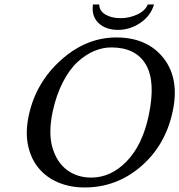

<svg xmlns="http://www.w3.org/2000/svg" viewBox="-20 -825 798 855"><path d="M666 -805.2Q650.9 -753.9 604.5 -722.9Q558.1 -691.9 505.9 -691.9Q450.2 -691.9 418.5 -722.7Q386.7 -753.4 394 -805.2H421.9Q421.9 -776.9 449 -760.5Q476.1 -744.1 517.1 -744.1Q556.2 -744.1 591.6 -760.7Q627 -777.3 638.2 -805.2ZM475.6 -613.8Q437.5 -613.8 399.9 -598.1Q362.3 -582.5 326.2 -549.8Q290 -517.1 260.3 -459.7Q230.5 -402.3 214.4 -327.1Q194.3 -231 214.1 -165.8Q233.9 -100.6 279.3 -67.4Q324.7 -34.2 386.2 -34.2Q474.1 -34.2 544.2 -106.7Q614.3 -179.2 642.1 -310.1Q674.3 -461.9 629.4 -537.8Q584.5 -613.8 475.6 -613.8ZM749 -329.1Q717.3 -178.7 608.4 -84.5Q499.5 9.8 356.9 9.8Q292.5 9.8 239.5 -12.5Q186.5 -34.7 152.1 -76.2Q117.7 -117.7 105 -177Q92.3 -236.3 107.9 -310.1Q139.2 -457 251.5 -557.6Q363.8 -658.2 498 -658.2Q635.3 -658.2 707.8 -566.7Q780.3 -475.1 749 -329.1Z"/></svg>

Font: Linux Biolinum
Style: Italic
Weight: 400
Italic angle: -12°
Designer: Philipp H. Poll
Foundry: Philipp H. Poll
Version: Version 1.1.3 ; ttfautohint (v0.9)